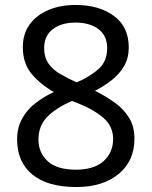

<svg xmlns="http://www.w3.org/2000/svg" viewBox="-20 -744 612 774"><path d="M285 -724Q379 -724 439 -680Q499 -636 499 -553Q499 -510 480.5 -478Q462 -446 431 -421.5Q400 -397 363 -378Q407 -356 443 -330Q479 -304 500.5 -269Q522 -234 522 -185Q522 -95 458 -42.5Q394 10 288 10Q172 10 110.5 -40.5Q49 -91 49 -182Q49 -230 69.5 -266.5Q90 -303 124 -329Q158 -355 197 -373Q144 -403 108 -445.5Q72 -488 72 -554Q72 -608 100 -646Q128 -684 176 -704Q224 -724 285 -724ZM284 -653Q228 -653 193 -626.5Q158 -600 158 -550Q158 -513 175.5 -488Q193 -463 223 -445.5Q253 -428 289 -412Q341 -434 376.5 -465Q412 -496 412 -550Q412 -600 377 -626.5Q342 -653 284 -653ZM135 -181Q135 -129 172 -94.5Q209 -60 286 -60Q359 -60 397.5 -94.5Q436 -129 436 -184Q436 -236 395 -270.5Q354 -305 286 -331L270 -337Q204 -308 169.5 -272Q135 -236 135 -181Z"/></svg>

Font: Apis
Style: Regular
Weight: 400
Designer: Monotype Design Team
Foundry: Monotype Imaging Inc.
Version: Version 2.000; build 0001